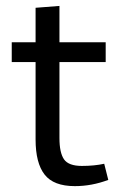

<svg xmlns="http://www.w3.org/2000/svg" viewBox="-20 -624 411 654"><path d="M101.2 -148.8V-412.5H20V-480H101.2V-597.5L182.5 -603.8V-480H340V-412.5H182.5V-153.8Q182.5 -103.8 198.1 -81.2Q213.8 -58.8 258.8 -58.8Q301.2 -58.8 335 -66.2L348.8 -11.2Q292.5 10 235 10Q162.5 10 131.9 -29.4Q101.2 -68.8 101.2 -148.8Z"/></svg>

Font: Cambay
Style: Regular
Weight: 400
Version: Version 1.180;PS 001.180;hotconv 1.0.70;makeotf.lib2.5.58329